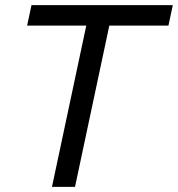

<svg xmlns="http://www.w3.org/2000/svg" viewBox="-20 -730 695 750"><path d="M317 -630H86L103 -710H655L638 -630H407L273 0H183Z"/></svg>

Font: PTCRaleway Medium
Style: Italic
Weight: 500
Italic angle: -12°
Designer: Matt McInerney, Pablo Impallari, Rodrigo Fuenzalida
Foundry: Matt McInerney, Pablo Impallari, Rodrigo Fuenzalida
Version: Version 3.000g; ttfautohint (v1.5) -l 8 -r 28 -G 28 -x 14 -D